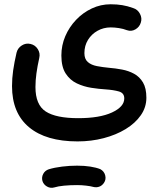

<svg xmlns="http://www.w3.org/2000/svg" viewBox="-20 -409 750 912"><path d="M37.1 0Q37.1 -37.1 42.5 -74.7Q47.9 -112.3 58.6 -158.7Q64 -180.7 83.5 -193.1Q103 -205.6 125 -200.2Q147 -195.3 159.4 -175.8Q171.9 -156.2 166.5 -133.8Q157.7 -94.2 153.1 -60.8Q148.4 -27.3 148.4 4.4Q148.4 88.9 197.3 120.6Q246.1 152.3 351.6 152.3Q453.6 152.3 512 125.2Q570.3 98.1 570.3 58.6Q570.3 32.7 544.7 25.4Q519 18.1 481.9 15.6Q450.2 13.7 413.8 8.1Q377.4 2.4 345 -12.9Q312.5 -28.3 292 -59.8Q271.5 -91.3 271.5 -145.5Q271.5 -193.4 290 -236.8Q308.6 -280.3 341.3 -314.7Q374 -349.1 416.3 -368.9Q458.5 -388.7 505.4 -388.7Q535.6 -388.7 560.8 -384.5Q585.9 -380.4 612.8 -370.6Q633.8 -364.3 644.8 -343.5Q655.8 -322.8 648.9 -301.8Q642.6 -280.8 623.3 -269.5Q604 -258.3 583 -265.6Q565.4 -272.5 544.9 -275.6Q524.4 -278.8 505.9 -278.8Q471.7 -278.8 443.4 -262.9Q415 -247.1 397.9 -219.5Q380.9 -191.9 380.9 -156.7Q380.9 -128.4 397.2 -114.3Q413.6 -100.1 440.4 -95Q467.3 -89.8 498.5 -86.9Q528.8 -84.5 559.8 -78.6Q590.8 -72.8 616.9 -58.6Q643.1 -44.4 659.2 -17.3Q675.3 9.8 675.3 55.2Q675.3 100.6 648.9 138.4Q622.6 176.3 576.9 204.1Q531.2 231.9 472.4 247.3Q413.6 262.7 348.6 262.7Q198.7 262.7 117.9 195.3Q37.1 127.9 37.1 0ZM181.6 450.7Q176.8 433.1 185.3 417Q193.8 400.9 211.9 395Q239.3 386.7 275.1 382.3Q311 377.9 346.2 377.9Q380.9 377.9 408.9 382.3Q437 386.7 456.5 394.5Q474.6 404.3 479.7 423.8Q484.9 443.4 473.6 460Q464.4 473.1 451.2 477.8Q438 482.4 423.8 479Q409.7 475.1 388.4 472.7Q367.2 470.2 346.2 470.2Q313 470.2 284.4 472.9Q255.9 475.6 237.3 481.4Q219.7 486.3 203.4 477.1Q187 467.8 181.6 450.7Z"/></svg>

Font: Mikhak SemiBold
Style: Regular
Weight: 600
Designer: Amin Abedi
Version: Version 3.3